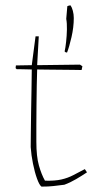

<svg xmlns="http://www.w3.org/2000/svg" viewBox="-20 -687 358 713"><path d="M134 6Q126 0 117.5 -23.5Q109 -47 102.5 -79Q96 -111 94 -141Q94 -158 94.5 -192.5Q95 -227 95.5 -270Q96 -313 97 -355Q98 -397 98 -429Q92 -429 79 -429.5Q66 -430 55 -430Q44 -430 42 -430L38 -434L39 -444L98 -445L112 -552H124L118 -445L277 -447L286 -441L283 -427Q275 -427 253 -427.5Q231 -428 204.5 -428Q178 -428 154 -428.5Q130 -429 118 -429Q117 -405 116.5 -369.5Q116 -334 115.5 -295Q115 -256 115 -220.5Q115 -185 115 -161Q115 -106 124.5 -72.5Q134 -39 147 -16Q184 -15 208 -20.5Q232 -26 252 -36.5Q272 -47 295 -59L303 -47Q285 -35 263 -22Q241 -9 219 -1Q195 2 177.5 4Q160 6 134 6ZM226 -617Q227 -624 228 -640.5Q229 -657 230 -664Q236 -667 242 -667Q247 -660 250.5 -647Q254 -634 254 -620Q254 -586 245.5 -549Q237 -512 229 -492Q223 -492 220 -496Q223 -509 225.5 -531.5Q228 -554 228.5 -577.5Q229 -601 226 -617Z"/></svg>

Font: Labrada Thin
Style: Regular
Weight: 100
Designer: Mercedes Jáuregui
Foundry: Omnibus-Type Team
Version: Version 1.000; ttfautohint (v1.8.4.7-5d5b)